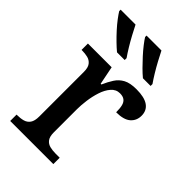

<svg xmlns="http://www.w3.org/2000/svg" viewBox="-229 -852 938 938"><g transform="rotate(45 240.5 -383.0)"><path d="M30 0V-44H33Q56 -44 74.5 -49Q93 -54 104 -69.5Q115 -85 115 -116V-424Q115 -454 103.5 -468.5Q92 -483 74 -487.5Q56 -492 34 -492H31V-536H195L214 -441H219Q232 -471 247.5 -495Q263 -519 288 -532.5Q313 -546 357 -546Q412 -546 439 -527Q466 -508 466 -472Q466 -438 442 -417Q418 -396 366 -396Q366 -424 361.5 -441Q357 -458 345.5 -466.5Q334 -475 314 -475Q287 -475 268.5 -453.5Q250 -432 239.5 -399.5Q229 -367 224.5 -332.5Q220 -298 220 -271V-111Q220 -82 231 -67.5Q242 -53 260 -48.5Q278 -44 299 -44H328V0ZM341 -606Q324 -620 304.5 -639.5Q285 -659 265 -681Q245 -703 229.5 -723Q214 -743 206 -756V-766H309Q320 -744 334.5 -717Q349 -690 364.5 -664.5Q380 -639 394 -619V-606ZM162 -606Q145 -620 125 -639.5Q105 -659 85 -681Q65 -703 50 -723Q35 -743 27 -756V-766H130Q141 -744 155.5 -717Q170 -690 185.5 -664.5Q201 -639 215 -619V-606Z"/></g></svg>

Font: ET Text
Style: Regular
Weight: 470
Designer: Monotype Design Team
Foundry: Monotype Imaging Inc.
Version: Version 2.009